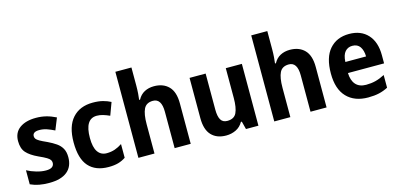

<svg xmlns="http://www.w3.org/2000/svg" viewBox="-68 -1194 3403 1638"><g transform="rotate(-15 1633.0 -375.0)"><path d="M418 -161Q418 -78 364 -34Q310 10 206 10Q156 10 116.5 2.5Q77 -5 40 -22V-146Q77 -126 122 -113Q167 -100 205 -100Q243 -100 260 -113Q277 -126 277 -149Q277 -162 270 -173.5Q263 -185 241 -198.5Q219 -212 172 -233Q105 -264 72 -300.5Q39 -337 39 -403Q39 -478 92.5 -517Q146 -556 237 -556Q284 -556 326 -545.5Q368 -535 412 -513L370 -409Q336 -426 304 -437Q272 -448 238 -448Q179 -448 179 -409Q179 -396 186.5 -385.5Q194 -375 215.5 -362.5Q237 -350 280 -331Q322 -311 353 -289.5Q384 -268 401 -237.5Q418 -207 418 -161Z M730 10Q615 10 554.5 -58Q494 -126 494 -270Q494 -411 559 -483.5Q624 -556 739 -556Q790 -556 828 -546Q866 -536 896 -520L855 -409Q824 -423 797 -431Q770 -439 743 -439Q638 -439 638 -271Q638 -188 665.5 -148Q693 -108 744 -108Q783 -108 816.5 -119.5Q850 -131 881 -152V-31Q850 -10 814.5 0Q779 10 730 10Z M1136 -600Q1136 -563 1133.5 -529.5Q1131 -496 1128 -476H1136Q1158 -517 1195 -536.5Q1232 -556 1279 -556Q1361 -556 1408.5 -507.5Q1456 -459 1456 -358V0H1314V-321Q1314 -438 1239 -438Q1180 -438 1158 -393Q1136 -348 1136 -259V0H994V-760H1136Z M2054 -546V0H1944L1926 -70H1918Q1895 -29 1855 -9.5Q1815 10 1768 10Q1685 10 1638.5 -39.5Q1592 -89 1592 -190V-546H1734V-228Q1734 -168 1751.5 -138Q1769 -108 1809 -108Q1870 -108 1891 -153Q1912 -198 1912 -282V-546Z M2336 -600Q2336 -563 2333.5 -529.5Q2331 -496 2328 -476H2336Q2358 -517 2395 -536.5Q2432 -556 2479 -556Q2561 -556 2608.5 -507.5Q2656 -459 2656 -358V0H2514V-321Q2514 -438 2439 -438Q2380 -438 2358 -393Q2336 -348 2336 -259V0H2194V-760H2336Z M3002 -556Q3107 -556 3167 -490.5Q3227 -425 3227 -308V-236H2908Q2910 -170 2941.5 -134.5Q2973 -99 3033 -99Q3078 -99 3117 -109Q3156 -119 3198 -141V-29Q3160 -9 3118.5 0.5Q3077 10 3022 10Q2902 10 2834 -61Q2766 -132 2766 -269Q2766 -411 2829.5 -483.5Q2893 -556 3002 -556ZM3003 -451Q2964 -451 2939 -423Q2914 -395 2911 -333H3094Q3093 -386 3071 -418.5Q3049 -451 3003 -451Z"/></g></svg>

Font: Noto Sans Ethiopic SemiCondensed
Style: Bold
Weight: 700
Width: 4
Designer: Monotype Design Team
Foundry: Monotype Imaging Inc.
Version: Version 2.102; ttfautohint (v1.8.4.7-5d5b)